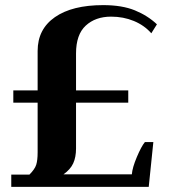

<svg xmlns="http://www.w3.org/2000/svg" viewBox="-20 -730 663 750"><path d="M24 -48H95Q116 -69 121.5 -86.5Q127 -104 127 -135V-329H32V-377H127V-531Q127 -616 194.5 -663Q262 -710 383 -710Q457 -710 507 -689.5Q557 -669 593 -635L571 -600Q544 -631 503 -648Q462 -665 414 -665Q353 -665 315 -630Q277 -595 277 -521V-377H481V-329H277V-150Q277 -116 266 -92Q255 -68 228 -49H495Q497 -75 514.5 -116.5Q532 -158 546 -175H579L561 0H24Z"/></svg>

Font: Trirong Bold
Style: Regular
Weight: 700
Designer: Katatrad Team
Foundry: CadsonDemak
Version: Version 1.000